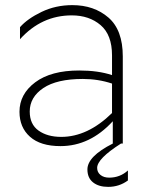

<svg xmlns="http://www.w3.org/2000/svg" viewBox="-20 -560 580 749"><path d="M219 -26Q322 -26 417 -119V-234Q363 -252 303 -252Q202 -252 149 -216.5Q96 -181 96 -125Q96 -75 130.5 -50.5Q165 -26 219 -26ZM420 0V-87Q331 10 216 10Q138 10 97 -26.5Q56 -63 56 -124Q56 -193 117.5 -239Q179 -285 289 -285Q363 -285 417 -267V-344Q417 -424 372.5 -462Q328 -500 260 -500Q142 -500 58 -407V-454Q87 -487 142 -513.5Q197 -540 262 -540Q347 -540 403 -491.5Q459 -443 459 -340V0H452Q359 59 359 95Q359 112 372 122.5Q385 133 406 133Q448 133 479 105V144Q445 169 402 169Q365 169 343 151.5Q321 134 321 101Q321 50 420 0Z"/></svg>

Font: Roundo Light
Style: Regular
Weight: 300
Designer: Namrata Goyal (Gurmukhi), Shiva Nallaperumal (Latin)
Foundry: Indian Type Foundry
Version: Version 1.000;PS 1.0;hotconv 1.0.88;makeotf.lib2.5.647800